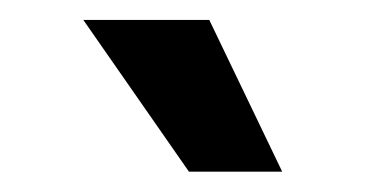

<svg xmlns="http://www.w3.org/2000/svg" viewBox="-20 -773 366 189"><path d="M166 -604 62 -753.4H186L257.8 -604Z"/></svg>

Font: Inter 20pt SemiBold
Style: Regular
Weight: 600
Version: Version 4.001;git-66647c0bb